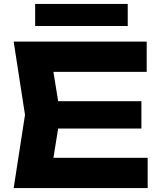

<svg xmlns="http://www.w3.org/2000/svg" viewBox="-20 -963 827 983"><path d="M704 -445V-305H161V-445ZM289 -375 239 -65 160 -155H736V0H50L108 -375L50 -750H731V-595H160L239 -685ZM160 -830V-943H634V-830Z"/></svg>

Font: Unbounded SemiBold
Style: Regular
Weight: 600
Designer: Luke Prowse, Jean-Baptiste Morizot, Fátima Lázaro, Florian Runge
Foundry: NaN
Version: Version 1.700